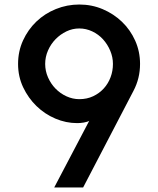

<svg xmlns="http://www.w3.org/2000/svg" viewBox="-20 -830 700 850"><path d="M600 -547Q600 -483 571 -428L348 0H220L375 -295Q372 -293 365.5 -291Q359 -289 351 -287.5Q343 -286 335 -285.5Q327 -285 321 -285Q272 -285 225 -305Q178 -325 141.5 -360.5Q105 -396 82.5 -443.5Q60 -491 60 -547Q60 -603 82 -651Q104 -699 141 -734.5Q178 -770 227.5 -790Q277 -810 331 -810Q386 -810 434.5 -789.5Q483 -769 520 -733.5Q557 -698 578.5 -650Q600 -602 600 -547ZM480 -547Q480 -577 468 -605.5Q456 -634 436 -656Q416 -678 388.5 -691Q361 -704 331 -704Q301 -704 274 -691Q247 -678 226 -656.5Q205 -635 192.5 -606.5Q180 -578 180 -547Q180 -516 192.5 -487.5Q205 -459 226 -437.5Q247 -416 274.5 -403.5Q302 -391 331 -391Q365 -391 392.5 -404Q420 -417 439.5 -438.5Q459 -460 469.5 -488Q480 -516 480 -547Z"/></svg>

Font: Gauge Heavy
Style: Heavy
Weight: 900
Designer: Daniel Pimley
Foundry: Daniel Pimley
Version: Version 2.0